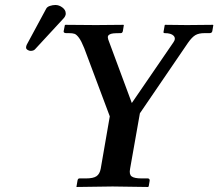

<svg xmlns="http://www.w3.org/2000/svg" viewBox="-20 -745 871 766"><path d="M381.8 -71.8 418 -280.8 315.9 -553.2Q304.7 -581.1 295.2 -594Q285.6 -606.9 277.8 -609.9Q270 -612.8 254.9 -612.8H244.1Q239.3 -612.8 236.3 -614.7Q233.4 -616.7 233.9 -620.1L238.8 -645L241.2 -646Q350.1 -645 362.8 -645L472.2 -646L474.1 -645L470.2 -621.1Q468.3 -612.8 461.9 -612.8Q441.9 -612.8 431.9 -611.8Q421.9 -610.8 415.8 -606.7Q409.7 -602.5 410.2 -595.7Q410.6 -588.9 416 -576.2L505.9 -334L671.9 -576.2Q682.6 -591.3 672.9 -602.1Q663.1 -612.8 637.2 -612.8Q630.4 -612.8 632.8 -620.1L637.2 -645L639.2 -646Q714.8 -645 726.1 -645L829.1 -646L831.1 -645L827.1 -621.1Q825.7 -612.8 815.9 -612.8H795.9Q773.4 -612.8 759.8 -605Q746.1 -597.2 730 -574.2L538.1 -293L499 -71.8Q494.6 -49.3 505.1 -41.3Q515.6 -33.2 544.9 -33.2H569.8Q573.2 -33.2 575.4 -30.8Q577.6 -28.3 577.1 -23.9L573.2 -1L569.8 1Q465.8 -1 429.2 -1L285.2 1V-1L289.1 -23.9Q290.5 -33.2 296.9 -33.2H323.2Q352.1 -33.2 365 -42Q377.9 -50.8 381.8 -71.8ZM201.2 -725.1Q215.8 -725.1 229 -715.1Q242.2 -705.1 242.2 -691.9V-688Q240.2 -678.2 232.9 -670.9L120.1 -548.8Q114.3 -542 102.1 -542Q96.2 -542 90.1 -545.9Q84 -549.8 84 -555.2Q84 -561 86.9 -566.9L164.1 -710Q168 -717.8 179.2 -721.4Q190.4 -725.1 201.2 -725.1Z"/></svg>

Font: Linux Libertine
Style: Bold Italic
Weight: 700
Italic angle: -11.5°
Designer: Philipp H. Poll
Foundry: Philipp H. Poll
Version: Version 4.0.5